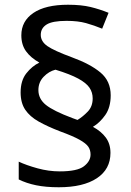

<svg xmlns="http://www.w3.org/2000/svg" viewBox="-20 -785 553 810"><path d="M67 -395Q67 -445 91 -475.5Q115 -506 146 -521Q110 -541 90 -568.5Q70 -596 70 -636Q70 -696 121 -730.5Q172 -765 267 -765Q323 -765 362 -755.5Q401 -746 438 -731L411 -664Q377 -678 343 -687.5Q309 -697 261 -697Q201 -697 176.5 -681.5Q152 -666 152 -638Q152 -610 180 -590.5Q208 -571 284 -543Q361 -515 404 -479Q447 -443 447 -383Q447 -332 424 -299.5Q401 -267 372 -250Q407 -231 426.5 -204.5Q446 -178 446 -140Q446 -71 388.5 -33Q331 5 228 5Q173 5 132 -3.5Q91 -12 59 -28V-103Q91 -88 138 -75Q185 -62 232 -62Q306 -62 334 -83.5Q362 -105 362 -133Q362 -152 352.5 -166Q343 -180 315.5 -195.5Q288 -211 233 -231Q181 -251 143.5 -272Q106 -293 86.5 -322Q67 -351 67 -395ZM142 -405Q142 -368 173.5 -342.5Q205 -317 285 -287L307 -279Q330 -293 350.5 -314.5Q371 -336 371 -370Q371 -395 357.5 -415Q344 -435 310 -453.5Q276 -472 214 -491Q186 -484 164 -461Q142 -438 142 -405Z"/></svg>

Font: Noto Sans Living
Style: Regular
Weight: 400
Designer: Monotype Design Team
Foundry: Monotype Imaging Inc.
Version: Version 2.013; ttfautohint (v1.8.4.7-5d5b)